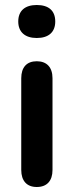

<svg xmlns="http://www.w3.org/2000/svg" viewBox="-20 -741 295 768"><path d="M127 -589C175 -589 201 -613 201 -655C201 -698 175 -721 127 -721C80 -721 53 -698 53 -655C53 -613 80 -589 127 -589ZM127 7C168 7 190 -18 190 -61V-428C190 -472 167 -496 127 -496C87 -496 65 -472 65 -428V-61C65 -18 87 7 127 7Z"/></svg>

Font: Nunito
Style: Bold
Weight: 700
Designer: Vernon Adams
Foundry: Vernon Adams
Version: Version 3.602